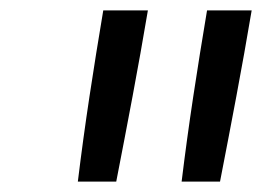

<svg xmlns="http://www.w3.org/2000/svg" viewBox="-20 -792 540 370"><path d="M330 -442Q340 -524 352.5 -606.5Q365 -689 379 -772H465Q451 -689 435.5 -606.5Q420 -524 404 -442ZM130 -442Q140 -524 152.5 -606.5Q165 -689 179 -772H265Q251 -689 235.5 -606.5Q220 -524 204 -442Z"/></svg>

Font: Iosevka Curly Slab
Style: Italic
Weight: 400
Italic angle: -9°
Monospace: yes
Designer: Belleve Invis
Foundry: Belleve Invis
Version: Version 22.1.2; ttfautohint (v1.8.4)